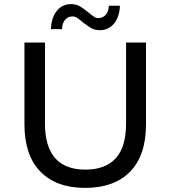

<svg xmlns="http://www.w3.org/2000/svg" viewBox="-20 -907 831 935"><path d="M99 -302V-700H199V-306Q199 -81 396 -81Q493 -81 543.5 -136Q594 -191 594 -306V-700H691V-302Q691 -150 613.5 -71Q536 8 395 8Q254 8 176.5 -71.5Q99 -151 99 -302ZM381 -800Q366 -814 355 -820.5Q344 -827 333 -827Q311 -827 297 -810.5Q283 -794 282 -765H228Q230 -821 256.5 -854Q283 -887 326 -887Q350 -887 368.5 -876.5Q387 -866 411 -846Q428 -832 438 -825.5Q448 -819 459 -819Q481 -819 495 -835Q509 -851 510 -879H564Q562 -825 535.5 -792.5Q509 -760 466 -760Q442 -760 424.5 -770Q407 -780 381 -800Z"/></svg>

Font: CMG Sans Medium
Style: Regular
Weight: 500
Designer: Julieta Ulanovsky
Foundry: Julieta Ulanovsky
Version: Version 7.200